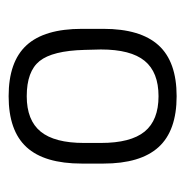

<svg xmlns="http://www.w3.org/2000/svg" viewBox="-12 -418 439 456"><g transform="rotate(90 208.0 -189.5)"><path d="M48 -215V-164Q48 -75 87 -32.5Q126 10 208 10Q290 10 329 -32.5Q368 -75 368 -164V-215Q368 -303 329 -346Q290 -389 208 -389Q126 -389 87 -346Q48 -303 48 -215ZM319 -209V-169Q319 -99 292 -66Q265 -33 208 -33Q149 -33 124.5 -63.5Q100 -94 98 -170L97 -209Q97 -280 124 -313Q151 -346 208 -346Q265 -346 292 -313Q319 -280 319 -209Z"/></g></svg>

Font: Beiruti Light
Style: Regular
Weight: 300
Designer: Arlette Boutros
Foundry: Boutros
Version: Version 1.41